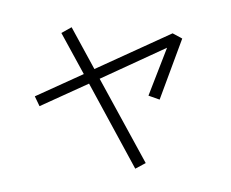

<svg xmlns="http://www.w3.org/2000/svg" viewBox="-81 -833 1162 964"><g transform="rotate(-10 500.0 -351.5)"><path d="M286.1 -710 341.8 -729.5 418 -502.9 835.9 -611.3 878.9 -577.1 713.9 -294.9 662.1 -324.2 795.9 -544.9 435.5 -450.2 589.8 6.8 533.2 25.4 378.9 -435.5 114.3 -367.2 99.6 -419.9 361.3 -487.3Z"/></g></svg>

Font: Gothic A1 Light
Style: Regular
Weight: 300
Version: Version 2.50